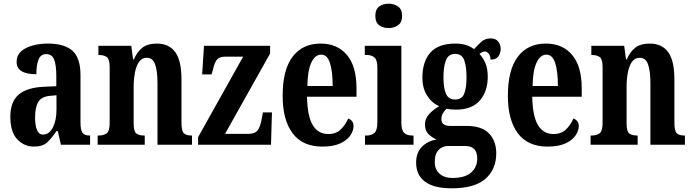

<svg xmlns="http://www.w3.org/2000/svg" viewBox="-20 -784 3751 1040"><path d="M163 10Q111 10 73.5 -29.5Q36 -69 36 -152Q36 -233 81 -271.5Q126 -310 218 -314L285 -317V-374Q285 -430 273.5 -460.5Q262 -491 230 -491Q201 -491 189 -462Q177 -433 177 -382Q70 -382 70 -448Q70 -498 119.5 -523Q169 -548 241 -548Q328 -548 372 -509.5Q416 -471 416 -377V-121Q416 -79 427 -64.5Q438 -50 465 -50H468V0H310L293 -74H286Q258 -33 234 -11.5Q210 10 163 10ZM213 -55Q246 -55 266 -93Q286 -131 286 -191V-268L252 -265Q205 -261 187.5 -232Q170 -203 170 -147Q170 -104 180.5 -79.5Q191 -55 213 -55Z M509 0V-50H514Q542 -50 558 -62Q574 -74 574 -119V-421Q574 -463 559 -474.5Q544 -486 517 -486H513V-536H691L701 -462H705Q723 -504 751.5 -526Q780 -548 830 -548Q895 -548 929 -502Q963 -456 963 -354V-121Q963 -74 976 -62Q989 -50 1016 -50H1020V0H833V-334Q833 -398 820.5 -434.5Q808 -471 775 -471Q748 -471 732.5 -448Q717 -425 710.5 -389Q704 -353 704 -312V-116Q704 -72 718.5 -61Q733 -50 760 -50H764V0Z M1053 0V-41L1297 -477H1199Q1169 -477 1155.5 -461.5Q1142 -446 1133 -405L1126 -381H1075L1085 -536H1443V-494L1199 -59H1326Q1360 -59 1375 -77.5Q1390 -96 1398 -142L1404 -175H1453L1448 0Z M1726 10Q1619 10 1565 -62Q1511 -134 1511 -265Q1511 -406 1565 -477Q1619 -548 1717 -548Q1807 -548 1859 -486.5Q1911 -425 1911 -306V-260H1643Q1645 -155 1674 -106.5Q1703 -58 1758 -58Q1800 -58 1825.5 -82.5Q1851 -107 1866 -142Q1878 -138 1886.5 -128Q1895 -118 1895 -101Q1895 -77 1878 -51Q1861 -25 1823.5 -7.5Q1786 10 1726 10ZM1782 -318Q1782 -396 1767.5 -442Q1753 -488 1720 -488Q1686 -488 1666 -444Q1646 -400 1645 -318Z M2085 -632Q2054 -632 2033.5 -647.5Q2013 -663 2013 -698Q2013 -733 2033.5 -748.5Q2054 -764 2085 -764Q2115 -764 2136.5 -748.5Q2158 -733 2158 -698Q2158 -663 2136.5 -647.5Q2115 -632 2085 -632ZM1957 0V-50H1966Q1992 -50 2008 -64Q2024 -78 2024 -121V-418Q2024 -459 2008.5 -472.5Q1993 -486 1968 -486H1956V-536H2154V-122Q2154 -78 2169.5 -64Q2185 -50 2211 -50H2220V0Z M2428 236Q2330 236 2282 200Q2234 164 2234 97Q2234 43 2265.5 11Q2297 -21 2345 -28Q2322 -38 2302 -56.5Q2282 -75 2282 -109Q2282 -141 2303.5 -165Q2325 -189 2359 -209Q2319 -226 2293.5 -266Q2268 -306 2268 -363Q2268 -451 2311.5 -499.5Q2355 -548 2447 -548Q2479 -548 2503 -540.5Q2527 -533 2548 -518Q2565 -537 2586 -556.5Q2607 -576 2638 -576Q2665 -576 2678.5 -559Q2692 -542 2692 -519Q2692 -496 2679.5 -478.5Q2667 -461 2637 -461Q2637 -482 2627 -493.5Q2617 -505 2607 -505Q2597 -505 2590.5 -501Q2584 -497 2577 -492Q2596 -472 2609 -442.5Q2622 -413 2622 -368Q2622 -290 2579.5 -240Q2537 -190 2447 -190Q2437 -190 2422 -191.5Q2407 -193 2399 -195Q2390 -188 2380.5 -173Q2371 -158 2371 -139Q2371 -119 2383.5 -110.5Q2396 -102 2415 -102H2507Q2590 -102 2629 -61Q2668 -20 2668 46Q2668 134 2609 185Q2550 236 2428 236ZM2445 -245Q2482 -245 2494.5 -276.5Q2507 -308 2507 -365Q2507 -424 2494.5 -458Q2482 -492 2445 -492Q2409 -492 2395.5 -457.5Q2382 -423 2382 -364Q2382 -308 2395.5 -276.5Q2409 -245 2445 -245ZM2430 180Q2499 180 2532 150.5Q2565 121 2565 75Q2565 7 2502 7H2405Q2390 7 2373.5 15Q2357 23 2346 41.5Q2335 60 2335 94Q2335 134 2361 157Q2387 180 2430 180Z M2946 10Q2839 10 2785 -62Q2731 -134 2731 -265Q2731 -406 2785 -477Q2839 -548 2937 -548Q3027 -548 3079 -486.5Q3131 -425 3131 -306V-260H2863Q2865 -155 2894 -106.5Q2923 -58 2978 -58Q3020 -58 3045.5 -82.5Q3071 -107 3086 -142Q3098 -138 3106.5 -128Q3115 -118 3115 -101Q3115 -77 3098 -51Q3081 -25 3043.5 -7.5Q3006 10 2946 10ZM3002 -318Q3002 -396 2987.5 -442Q2973 -488 2940 -488Q2906 -488 2886 -444Q2866 -400 2865 -318Z M3179 0V-50H3184Q3212 -50 3228 -62Q3244 -74 3244 -119V-421Q3244 -463 3229 -474.5Q3214 -486 3187 -486H3183V-536H3361L3371 -462H3375Q3393 -504 3421.5 -526Q3450 -548 3500 -548Q3565 -548 3599 -502Q3633 -456 3633 -354V-121Q3633 -74 3646 -62Q3659 -50 3686 -50H3690V0H3503V-334Q3503 -398 3490.5 -434.5Q3478 -471 3445 -471Q3418 -471 3402.5 -448Q3387 -425 3380.5 -389Q3374 -353 3374 -312V-116Q3374 -72 3388.5 -61Q3403 -50 3430 -50H3434V0Z"/></svg>

Font: Noto Serif ExtraCondensed
Style: Bold
Weight: 700
Width: 2
Designer: Monotype Design Team
Foundry: Monotype Imaging Inc.
Version: Version 2.014; ttfautohint (v1.8.4.7-5d5b)